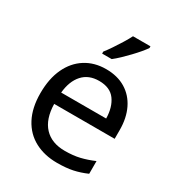

<svg xmlns="http://www.w3.org/2000/svg" viewBox="-184 -882 931 1009"><g transform="rotate(30 282.0 -378.0)"><path d="M292 -546Q361 -546 410.5 -516Q460 -486 486.5 -431.5Q513 -377 513 -304V-251H146Q148 -160 192.5 -112.5Q237 -65 317 -65Q368 -65 407.5 -74.5Q447 -84 489 -102V-25Q448 -7 408 1.5Q368 10 313 10Q237 10 178.5 -21Q120 -52 87.5 -113.5Q55 -175 55 -264Q55 -352 84.5 -415Q114 -478 167.5 -512Q221 -546 292 -546ZM291 -474Q228 -474 191.5 -433.5Q155 -393 148 -321H421Q420 -389 389 -431.5Q358 -474 291 -474ZM433 -756Q424 -742 407 -722Q390 -702 369.5 -680.5Q349 -659 328.5 -639.5Q308 -620 290 -606H232V-618Q247 -637 264.5 -663Q282 -689 299 -716.5Q316 -744 327 -766H433Z"/></g></svg>

Font: Noto Sans Adlam Unjoined
Style: Regular
Weight: 400
Designer: Mark Jamra, Neil Patel
Foundry: JamraPatel LLC
Version: Version 3.001